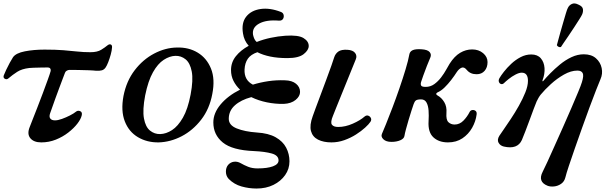

<svg xmlns="http://www.w3.org/2000/svg" viewBox="-21 -809 3521 1107"><path d="M217 12Q174 12 154 -12Q134 -36 150 -76Q153 -84 165 -114.5Q177 -145 193.5 -187Q210 -229 226 -272Q242 -315 254.5 -349.5Q267 -384 271 -399Q273 -407 269 -413.5Q265 -420 253 -420Q236 -420 214.5 -419.5Q193 -419 174.5 -418.5Q156 -418 148 -417Q105 -412 78.5 -395Q52 -378 26 -356Q17 -349 6.5 -355Q-4 -361 1 -375Q5 -386 14.5 -406Q24 -426 35 -446.5Q46 -467 54 -479Q71 -503 122 -513Q173 -523 236 -523Q300 -523 344 -519.5Q388 -516 424 -512Q460 -508 500 -508Q540 -508 562.5 -522Q585 -536 598 -547Q609 -556 617.5 -552.5Q626 -549 625 -536Q624 -518 617.5 -494.5Q611 -471 603 -450.5Q595 -430 588 -420Q579 -407 566 -403.5Q553 -400 534 -401Q517 -403 488.5 -404Q460 -405 430.5 -405.5Q401 -406 380 -406Q373 -406 365 -402Q357 -398 354 -390Q350 -380 341 -356Q332 -332 320.5 -301.5Q309 -271 298 -240.5Q287 -210 279 -187Q271 -164 268 -156Q261 -136 269 -125.5Q277 -115 296 -115Q313 -115 336.5 -123.5Q360 -132 382.5 -143.5Q405 -155 417 -165Q428 -174 441.5 -168Q455 -162 450 -143Q445 -122 425 -96Q405 -70 373 -45Q341 -20 301 -4Q261 12 217 12Z M894 12Q827 13 774.5 -18Q722 -49 698.5 -109.5Q675 -170 691 -256Q708 -342 755.5 -404Q803 -466 867.5 -500Q932 -534 999 -535Q1067 -537 1119 -505.5Q1171 -474 1195.5 -413.5Q1220 -353 1203 -267Q1187 -181 1139 -119Q1091 -57 1026.5 -23.5Q962 10 894 12ZM903 -36Q937 -37 971 -59Q1005 -81 1033.5 -130.5Q1062 -180 1078 -264Q1094 -348 1084.5 -397Q1075 -446 1049 -467Q1023 -488 990 -487Q957 -486 923 -464Q889 -442 861 -392.5Q833 -343 816 -259Q800 -175 809 -126Q818 -77 844 -56Q870 -35 903 -36Z M1458 278Q1414 278 1371.5 266Q1329 254 1298 223Q1282 206 1281.5 182Q1281 158 1294 142Q1308 126 1328 123.5Q1348 121 1367 132Q1386 143 1409.5 152.5Q1433 162 1464 162Q1520 162 1552.5 150Q1585 138 1585 116Q1585 87 1546 76Q1507 65 1443 62Q1318 57 1263.5 12.5Q1209 -32 1209 -103Q1209 -157 1251 -207Q1293 -257 1363 -292Q1339 -315 1325 -343Q1311 -371 1311 -405Q1311 -450 1339 -485Q1367 -520 1413 -545Q1386 -575 1380 -616Q1370 -677 1398.5 -713Q1427 -749 1481 -757Q1535 -765 1599 -740Q1612 -735 1614.5 -722Q1617 -709 1610 -699Q1603 -689 1587 -690Q1515 -696 1473 -673Q1431 -650 1438 -608Q1441 -595 1445.5 -585Q1450 -575 1459 -567Q1497 -582 1539.5 -591Q1582 -600 1624 -603Q1699 -608 1729 -589.5Q1759 -571 1759 -544Q1759 -520 1730 -497Q1701 -474 1636 -474Q1580 -474 1537 -483Q1494 -492 1463 -508Q1425 -495 1408 -470.5Q1391 -446 1389 -409Q1386 -347 1437 -321Q1479 -334 1526 -341Q1573 -348 1622 -346Q1663 -345 1686 -326Q1709 -307 1709 -279Q1709 -254 1683.5 -233Q1658 -212 1615 -210Q1566 -209 1517.5 -219Q1469 -229 1428 -249Q1368 -233 1333 -201.5Q1298 -170 1298 -124Q1298 -87 1344 -68.5Q1390 -50 1460 -45Q1527 -41 1568.5 -17.5Q1610 6 1629 42.5Q1648 79 1648 121Q1648 165 1623 200.5Q1598 236 1555.5 257Q1513 278 1458 278Z M1890 12Q1844 12 1812.5 -4Q1781 -20 1772 -53.5Q1763 -87 1782 -139Q1786 -151 1798.5 -184.5Q1811 -218 1827.5 -262Q1844 -306 1860.5 -350.5Q1877 -395 1889.5 -430Q1902 -465 1906 -479Q1913 -500 1930 -512Q1947 -524 1982 -522Q2014 -520 2026.5 -503.5Q2039 -487 2030 -466Q2026 -456 2013 -424Q2000 -392 1983 -350Q1966 -308 1948.5 -265Q1931 -222 1917.5 -188.5Q1904 -155 1899 -142Q1883 -104 1892.5 -90.5Q1902 -77 1929 -77Q1970 -77 2013 -96Q2056 -115 2081 -137Q2092 -146 2102.5 -142Q2113 -138 2117.5 -128Q2122 -118 2115 -107Q2106 -93 2084 -73Q2062 -53 2031.5 -33.5Q2001 -14 1964.5 -1Q1928 12 1890 12Z M2562 12Q2509 12 2477.5 -17.5Q2446 -47 2450 -110Q2452 -143 2450 -171.5Q2448 -200 2438 -218Q2428 -236 2407 -236Q2385 -236 2377 -230Q2369 -224 2364 -209Q2359 -195 2351 -170Q2343 -145 2334.5 -116.5Q2326 -88 2319.5 -63.5Q2313 -39 2311 -26Q2309 -10 2287.5 -0.5Q2266 9 2236 9Q2205 9 2189.5 -6Q2174 -21 2181 -37Q2188 -53 2204.5 -93.5Q2221 -134 2241.5 -188Q2262 -242 2282 -300Q2302 -358 2317.5 -409.5Q2333 -461 2339 -495Q2342 -512 2358 -519.5Q2374 -527 2408 -525Q2444 -523 2456 -509Q2468 -495 2460 -477Q2452 -459 2440.5 -429.5Q2429 -400 2419.5 -373.5Q2410 -347 2407 -337Q2403 -324 2407 -316Q2411 -308 2433 -308Q2461 -308 2483 -324Q2505 -340 2522.5 -363Q2540 -386 2552 -408Q2564 -430 2571 -441Q2599 -485 2632 -504.5Q2665 -524 2701 -524Q2739 -524 2764.5 -502.5Q2790 -481 2790 -451Q2790 -420 2773 -400.5Q2756 -381 2727 -381Q2691 -381 2671 -405Q2655 -425 2640 -418.5Q2625 -412 2613 -394Q2599 -372 2580.5 -348Q2562 -324 2542 -304.5Q2522 -285 2501 -276Q2494 -272 2494 -267.5Q2494 -263 2501 -259Q2525 -246 2540.5 -220Q2556 -194 2553 -158Q2550 -118 2564.5 -104.5Q2579 -91 2600 -91Q2629 -91 2651 -113.5Q2673 -136 2687 -164Q2692 -173 2702 -174.5Q2712 -176 2720.5 -170Q2729 -164 2727 -149Q2722 -109 2701 -72Q2680 -35 2645 -11.5Q2610 12 2562 12Z M3136 262Q3078 239 3108 181Q3117 164 3135 124.5Q3153 85 3176.5 32.5Q3200 -20 3225.5 -77Q3251 -134 3273.5 -186.5Q3296 -239 3312.5 -278.5Q3329 -318 3334 -335Q3346 -373 3338.5 -387.5Q3331 -402 3308 -402Q3271 -402 3230.5 -379Q3190 -356 3155 -324Q3120 -292 3097 -264Q3091 -257 3084 -245Q3077 -233 3073 -224Q3067 -211 3056.5 -182Q3046 -153 3033 -118.5Q3020 -84 3008 -52Q2996 -20 2988 -2Q2963 54 2884 36Q2863 31 2853.5 14Q2844 -3 2858 -26Q2864 -35 2882 -61Q2900 -87 2924 -123Q2948 -159 2970.5 -199Q2993 -239 3008 -276.5Q3023 -314 3023 -343Q3023 -390 2987 -390Q2972 -390 2951 -379Q2930 -368 2912 -353.5Q2894 -339 2885 -330Q2877 -322 2868 -324.5Q2859 -327 2855.5 -337Q2852 -347 2859 -359Q2867 -373 2884.5 -395.5Q2902 -418 2926.5 -441Q2951 -464 2980.5 -479.5Q3010 -495 3042 -495Q3078 -495 3097 -473Q3116 -451 3118.5 -417Q3121 -383 3107 -346Q3106 -342 3107.5 -340.5Q3109 -339 3112 -343Q3127 -361 3152 -386.5Q3177 -412 3208 -437.5Q3239 -463 3274 -479.5Q3309 -496 3345 -496Q3389 -496 3415 -473Q3441 -450 3448 -416.5Q3455 -383 3441 -352Q3433 -333 3416 -290Q3399 -247 3378 -190Q3357 -133 3335 -71.5Q3313 -10 3293 47.5Q3273 105 3258.5 148.5Q3244 192 3239 213Q3233 238 3214 251Q3195 264 3173 266Q3151 268 3136 262ZM3213.2 -538Q3206.6 -535.4 3199.2 -539.2Q3191.8 -543 3189.7 -548.7Q3190.8 -552.8 3196.3 -573.3Q3201.8 -593.8 3209.9 -622.7Q3218 -651.6 3226.6 -680.8Q3235.1 -710 3242 -733.1Q3248.9 -756.1 3253 -763.1Q3260.1 -778.7 3276 -786.2Q3291.9 -793.6 3313.2 -782.8Q3337.6 -772.6 3339.9 -756.6Q3342.2 -740.6 3335 -725Q3331.5 -717.1 3318.8 -697.1Q3306.1 -677.1 3289.3 -651.2Q3272.5 -625.3 3255.6 -600.6Q3238.7 -575.8 3226.7 -558.5Q3214.8 -541.2 3213.2 -538Z"/></svg>

Font: Zen Old Mincho Black
Style: Regular
Weight: 900
Designer: Yoshimichi Ohira
Foundry: Positype
Version: Version 1.001